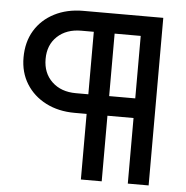

<svg xmlns="http://www.w3.org/2000/svg" viewBox="-51 -750 773 799"><g transform="rotate(5 335.5 -350.0)"><path d="M316 0V-274H266Q198 -274 145.5 -301Q93 -328 63.5 -375.5Q34 -423 34 -485Q34 -550 63 -598Q92 -646 144.5 -673Q197 -700 265 -700H599V0H512V-274H403V0ZM403 -356H512V-617H403ZM264 -356H316V-617H264Q202 -617 164 -581.5Q126 -546 126 -487Q126 -428 164 -392Q202 -356 264 -356Z"/></g></svg>

Font: Red Hat Display SemiBold
Style: Regular
Weight: 600
Designer: Pentagram, MCKL
Foundry: Pentagram, MCKL
Version: Version 1.023